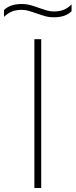

<svg xmlns="http://www.w3.org/2000/svg" viewBox="-63 -935 376 955"><path d="M108 0V-740H142V0ZM205 -849Q180.5 -849 159 -855.2Q137.5 -861.5 117 -869Q98.5 -875.5 81 -880.8Q63.5 -886 45 -886Q16.5 -886 -4.2 -877.5Q-25 -869 -43 -851V-885Q-13 -915 45 -915Q69.5 -915 91.2 -908.8Q113 -902.5 133 -895Q151.5 -888.5 169 -883.2Q186.5 -878 205 -878Q233.5 -878 254.2 -886.5Q275 -895 293 -913V-879Q263 -849 205 -849Z"/></svg>

Font: Encode Sans Expanded Expanded Thin
Style: Regular
Weight: 100
Width: 7
Designer: Multiple Designers
Foundry: Impallari Type
Version: Version 3.000; ttfautohint (v1.8.3) -l 8 -r 50 -G 200 -x 14 